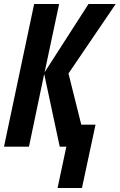

<svg xmlns="http://www.w3.org/2000/svg" viewBox="-22 -734 599 961"><path d="M266.1 207 310.1 0H276.9L199.2 -363.8L123 0H-2L148.9 -713.9H273.9L201.2 -372.1L420.9 -713.9H557.1L320.8 -366.2L384.8 -109.9H456.1L388.2 207Z"/></svg>

Font: Open Sans Condensed
Style: Bold Italic
Weight: 700
Width: 3
Italic angle: -12°
Designer: Monotype Design Team
Foundry: Monotype Imaging Inc.
Version: Version 3.003; ttfautohint (v1.8.4)